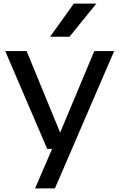

<svg xmlns="http://www.w3.org/2000/svg" viewBox="-20 -828 664 1068"><path d="M242.5 0 9 -544H128L314.5 -90.5L504.5 -544H615L285.5 220H175L270 0ZM258.5 -623.5 390.5 -808H516L366.5 -623.5Z"/></svg>

Font: Encode Sans Expanded Expanded Medium
Style: Regular
Weight: 500
Width: 7
Designer: Multiple Designers
Foundry: Impallari Type
Version: Version 3.000; ttfautohint (v1.8.3) -l 8 -r 50 -G 200 -x 14 